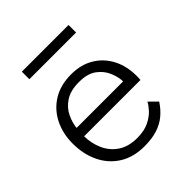

<svg xmlns="http://www.w3.org/2000/svg" viewBox="-167 -689 811 811"><g transform="rotate(-45 238.5 -283.0)"><path d="M83 -198.5Q83.5 -155.5 100.2 -118Q117 -80.5 151 -57.5Q185 -34.5 236.5 -34.5Q278.5 -34.5 306.8 -48.2Q335 -62 351.8 -80.2Q368.5 -98.5 375.5 -113L411 -78Q392.5 -49.5 368.2 -29.2Q344 -9 311.2 1.5Q278.5 12 233.5 12Q168 12 121.8 -17.2Q75.5 -46.5 51.2 -97Q27 -147.5 27 -210.5Q27 -270.5 51 -318.5Q75 -366.5 120.2 -394.5Q165.5 -422.5 229.5 -422.5Q287.5 -422.5 330.2 -397Q373 -371.5 396.8 -326.2Q420.5 -281 420.5 -221Q420.5 -216.5 420.2 -209.5Q420 -202.5 419.5 -198.5ZM363.5 -246Q363 -273 350.2 -303.2Q337.5 -333.5 308.8 -354.8Q280 -376 230 -376Q178 -376 147.2 -355.2Q116.5 -334.5 102.5 -304.5Q88.5 -274.5 85.5 -246ZM90 -532.5V-577.5H369V-532.5Z"/></g></svg>

Font: League Spartan Thin Light
Style: Regular
Weight: 300
Version: Version 2.002